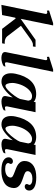

<svg xmlns="http://www.w3.org/2000/svg" viewBox="946 -1702 767 2698"><g transform="rotate(90 1329.0 -353.5)"><path d="M639 -470 633 -433H603Q590 -433 566.5 -421.5Q543 -410 525 -396L343 -265L489 -74Q502 -57 524.5 -47Q547 -37 567 -37H596L589 0H386L240 -191L229 -184L192 0L49 10L175 -605Q176 -608 176 -614Q176 -635 154 -635Q150 -635 143 -633Q136 -631 130 -629L128 -660L307 -717H338L245 -261L540 -470Z M712 -41Q712 -49 713 -53L825 -605Q826 -609 826 -615Q826 -635 804 -635Q801 -635 794.5 -633Q788 -631 780 -629L778 -660L958 -717H989L857 -74Q856 -69 856 -60Q856 -40 875 -40Q885 -40 898.5 -43.5Q912 -47 916 -48L910 -23Q888 -7 856.5 1.5Q825 10 794 10Q761 10 736.5 -2Q712 -14 712 -41Z M1010 -123Q1010 -158 1017 -189Q1045 -325 1116.5 -402Q1188 -479 1307 -479Q1337 -479 1367 -470Q1397 -461 1411 -443L1416 -470H1557L1476 -74Q1475 -69 1475 -60Q1475 -40 1494 -40Q1504 -40 1517.5 -43.5Q1531 -47 1535 -48L1529 -23Q1507 -7 1472.5 1Q1438 9 1405 9Q1374 9 1352 -3Q1330 -15 1330 -41Q1330 -49 1331 -53L1350 -150Q1300 -81 1240 -36Q1180 9 1131 9Q1067 9 1038.5 -27.5Q1010 -64 1010 -123ZM1371 -252 1395 -368Q1391 -398 1375.5 -409.5Q1360 -421 1331 -421Q1299 -421 1262.5 -394Q1226 -367 1196 -315.5Q1166 -264 1152 -195Q1146 -170 1146 -143Q1146 -103 1157 -75Q1168 -47 1186 -47Q1209 -47 1249 -85Q1289 -123 1325 -173.5Q1361 -224 1371 -252Z M1611 -123Q1611 -158 1618 -189Q1646 -325 1717.5 -402Q1789 -479 1908 -479Q1938 -479 1968 -470Q1998 -461 2012 -443L2017 -470H2158L2077 -74Q2076 -69 2076 -60Q2076 -40 2095 -40Q2105 -40 2118.5 -43.5Q2132 -47 2136 -48L2130 -23Q2108 -7 2073.5 1Q2039 9 2006 9Q1975 9 1953 -3Q1931 -15 1931 -41Q1931 -49 1932 -53L1951 -150Q1901 -81 1841 -36Q1781 9 1732 9Q1668 9 1639.5 -27.5Q1611 -64 1611 -123ZM1972 -252 1996 -368Q1992 -398 1976.5 -409.5Q1961 -421 1932 -421Q1900 -421 1863.5 -394Q1827 -367 1797 -315.5Q1767 -264 1753 -195Q1747 -170 1747 -143Q1747 -103 1758 -75Q1769 -47 1787 -47Q1810 -47 1850 -85Q1890 -123 1926 -173.5Q1962 -224 1972 -252Z M2191 -90Q2191 -118 2208 -135Q2225 -152 2248 -152Q2263 -152 2273.5 -144Q2284 -136 2284 -123Q2284 -113 2278.5 -105Q2273 -97 2272 -91Q2268 -72 2289 -57.5Q2310 -43 2354 -43Q2402 -43 2434.5 -60Q2467 -77 2474 -110Q2475 -113 2475 -118Q2475 -139 2454.5 -151Q2434 -163 2388 -180Q2343 -196 2314 -210.5Q2285 -225 2264 -251Q2243 -277 2243 -316Q2243 -332 2246 -348Q2259 -410 2316.5 -445Q2374 -480 2473 -480Q2567 -480 2612.5 -453Q2658 -426 2658 -382Q2658 -353 2641 -335.5Q2624 -318 2601 -318Q2584 -318 2573.5 -328Q2563 -338 2567 -354Q2568 -360 2572.5 -366.5Q2577 -373 2578 -379Q2582 -397 2559.5 -411.5Q2537 -426 2493 -426Q2451 -426 2422 -411Q2393 -396 2387 -369Q2386 -366 2386 -360Q2386 -336 2408.5 -323Q2431 -310 2479 -295Q2524 -280 2553 -266Q2582 -252 2602.5 -227Q2623 -202 2623 -164Q2623 -155 2619 -131Q2604 -57 2537.5 -23.5Q2471 10 2381 10Q2284 10 2237.5 -18Q2191 -46 2191 -90Z"/></g></svg>

Font: Taviraj SemiBold
Style: Italic
Weight: 600
Italic angle: -12°
Designer: Katatrad Team
Foundry: CadsonDemak
Version: Version 1.001